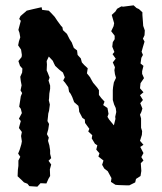

<svg xmlns="http://www.w3.org/2000/svg" viewBox="-20 -697 609 720"><path d="M120 3 90 1 83 -8 70 -13 62 -21 46 -36 47 -60 49 -75V-95L56 -109L48 -121L54 -136L60 -156L62 -167L59 -187L62 -202L51 -217L53 -225L58 -243L51 -252L62 -273L58 -289L52 -297L55 -316L58 -336L63 -348L57 -358L61 -377L58 -393L56 -409L63 -425L64 -440L55 -450L49 -468L61 -483L62 -491L59 -511L48 -527L51 -542L56 -557L53 -574L49 -585L58 -619L52 -626L57 -637L77 -654L80 -657L105 -663L136 -670L138 -660L163 -657L172 -648L185 -634L195 -619L209 -600L214 -595L216 -584L231 -570L241 -550L249 -538L252 -530L257 -517L269 -508L271 -491L283 -478L287 -463L296 -453L309 -441L306 -422L318 -407L321 -401L329 -387L345 -368L351 -359V-341L360 -329L372 -316L367 -303L383 -292L387 -270L383 -259L389 -249L407 -227L413 -251L412 -259L416 -277L414 -292L408 -305L403 -322V-359L404 -370L407 -388L415 -405L411 -419L409 -434L411 -445L403 -463L414 -477L402 -494L409 -502L401 -522L403 -539L410 -550V-563L397 -580L406 -599L408 -610L399 -641L413 -654L419 -664L435 -673L442 -672L481 -677L492 -667L501 -663L514 -651V-641L516 -615L517 -600L523 -583L522 -565L516 -552L522 -541L516 -521L511 -503L516 -491L510 -480L507 -459L518 -450L513 -430V-420L520 -404L507 -385L505 -366L518 -351L505 -340L516 -322L506 -310L514 -290L510 -277L505 -267L509 -253V-218L513 -205L512 -191L505 -169L518 -154L506 -146L518 -123L510 -108L518 -95L508 -85L510 -56L507 -37L490 -26L487 -13L465 -2H454L424 -3L413 -4L396 -15L398 -29L384 -55L371 -65L363 -79L368 -95L349 -110L353 -122L341 -136L345 -152L336 -158L324 -178L326 -190L311 -204L315 -214L299 -236L298 -249L289 -255L277 -278L276 -289L274 -300L258 -314L251 -333L245 -345L239 -353L236 -370L224 -387L217 -395L223 -407L216 -425L202 -436L187 -450L182 -460L178 -469L163 -485L155 -468L156 -455L155 -433L159 -424L166 -406L162 -395L168 -376V-364L165 -346L164 -328L163 -321L167 -305L164 -282L161 -271L160 -260L158 -243L164 -232L161 -212L156 -194L163 -181L160 -169L165 -152L168 -133V-120L172 -104L162 -94L172 -80L167 -62L168 -37L162 -27L154 -9L132 -10Z"/></svg>

Font: Winky Rough
Style: Regular
Weight: 400
Designer: Simon Atzbach
Foundry: typofactur
Version: Version 1.206